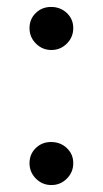

<svg xmlns="http://www.w3.org/2000/svg" viewBox="-20 -520 296 553"><path d="M127 -111Q154 -111 172.5 -93.5Q191 -76 191 -50Q191 -24 172.5 -5.5Q154 13 128 13Q102 13 83.5 -5.5Q65 -24 65 -50Q65 -76 83 -93.5Q101 -111 127 -111ZM127 -500Q154 -500 172.5 -482.5Q191 -465 191 -439Q191 -413 172.5 -394.5Q154 -376 128 -376Q102 -376 83.5 -394.5Q65 -413 65 -439Q65 -465 83 -482.5Q101 -500 127 -500Z"/></svg>

Font: Adamina
Style: Regular
Weight: 400
Designer: Cyreal (www.cyreal.org)
Foundry: Cyreal
Version: Version 1.011